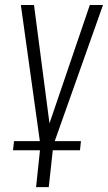

<svg xmlns="http://www.w3.org/2000/svg" viewBox="-20 -598 433 769"><path d="M32.2 3.9 36.1 -32.7H139.6L63.5 -578.1H116.2L178.2 -104L339.8 -578.1H392.6L199.2 -32.7H304.2L300.3 3.9H191.4L175.3 151.4H124.5L140.1 3.9Z"/></svg>

Font: Oswald
Style: Extra-Light
Weight: 200
Designer: Vernon Adams
Foundry: Vernon Adams
Version: 3.0; ttfautohint (v0.94.23-7a4d-dirty) -l 8 -r 50 -G 200 -x 